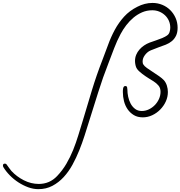

<svg xmlns="http://www.w3.org/2000/svg" viewBox="-580 -782 1249 1329"><path d="M649.4 -589.8Q649.4 -557.6 638.7 -535.2Q627.9 -512.7 609.9 -497.6Q591.8 -482.4 567.4 -472.7Q543 -462.9 516.6 -454.1Q505.9 -450.2 496.6 -446.3Q487.3 -442.4 476.6 -438.5Q469.7 -435.5 463.9 -433.6Q458 -431.6 452.1 -427.7Q434.6 -417 420.9 -397.5Q407.2 -377.9 407.2 -356.4Q407.2 -351.6 408.2 -345.7Q409.2 -339.8 412.1 -335.9Q418.9 -324.2 437.5 -311Q456.1 -297.9 478 -283.7Q500 -269.5 521 -254.9Q542 -240.2 554.7 -226.6Q568.4 -210.9 575.2 -189Q582 -167 582 -145.5Q582 -111.3 567.9 -80.1Q553.7 -48.8 529.3 -23.9Q504.9 1 473.6 15.6Q442.4 30.3 408.2 30.3Q372.1 30.3 346.2 14.6Q320.3 -1 303.2 -25.9Q286.1 -50.8 278.3 -81.5Q270.5 -112.3 270.5 -143.6Q270.5 -147.5 270.5 -154.8Q270.5 -162.1 272 -169.4Q273.4 -176.8 276.9 -181.6Q280.3 -186.5 287.1 -186.5Q297.9 -186.5 299.8 -177.7Q301.8 -168.9 301.8 -161.1Q301.8 -138.7 307.1 -112.8Q312.5 -86.9 324.2 -64.9Q335.9 -43 355 -28.3Q374 -13.7 401.4 -13.7Q426.8 -13.7 450.2 -24.9Q473.6 -36.1 491.7 -54.7Q509.8 -73.2 520.5 -97.2Q531.2 -121.1 531.2 -146.5Q531.2 -159.2 527.8 -170.4Q524.4 -181.6 515.6 -191.4Q502 -207 483.4 -218.8Q464.8 -230.5 447.3 -241.2Q438.5 -247.1 427.2 -254.4Q416 -261.7 404.8 -270.5Q393.6 -279.3 383.8 -288.1Q374 -296.9 368.2 -305.7Q361.3 -315.4 357.9 -331.1Q354.5 -346.7 354.5 -359.4Q354.5 -382.8 362.8 -402.8Q371.1 -422.9 385.3 -439Q399.4 -455.1 417.5 -467.3Q435.5 -479.5 456.1 -487.3Q477.5 -495.1 499.5 -502.4Q521.5 -509.8 543 -518.6Q558.6 -525.4 573.7 -534.7Q588.9 -543.9 593.8 -560.5Q598.6 -577.1 598.6 -589.8Q598.6 -616.2 588.9 -638.2Q579.1 -660.2 562 -676.3Q544.9 -692.4 522.5 -701.7Q500 -710.9 474.6 -710.9Q436.5 -710.9 403.8 -696.8Q371.1 -682.6 343.8 -659.7Q316.4 -636.7 293.9 -607.4Q271.5 -578.1 254.9 -546.9Q229.5 -499 210.4 -448.7Q191.4 -398.4 171.9 -347.7Q131.8 -246.1 99.6 -142.6Q67.4 -39.1 34.2 65.4Q21.5 106.4 5.4 156.7Q-10.7 207 -31.2 258.3Q-51.8 309.6 -78.1 357.9Q-104.5 406.2 -139.2 443.8Q-173.8 481.4 -217.3 504.4Q-260.7 527.3 -314.5 527.3Q-349.6 527.3 -385.3 514.2Q-420.9 501 -453.1 480Q-485.4 459 -512.2 431.6Q-539.1 404.3 -556.6 375Q-559.6 369.1 -559.6 364.3Q-559.6 350.6 -546.9 350.6Q-537.1 350.6 -532.2 359.4Q-524.4 370.1 -517.1 380.4Q-509.8 390.6 -501 401.4Q-464.8 440.4 -415 465.8Q-365.2 491.2 -311.5 491.2Q-236.3 491.2 -184.6 436.5Q-147.5 397.5 -120.6 351.6Q-93.8 305.7 -73.7 255.9Q-53.7 206.1 -38.1 154.8Q-22.5 103.5 -6.8 52.7Q24.4 -52.7 56.2 -157.2Q87.9 -261.7 127.9 -364.3Q148.4 -417 168 -471.2Q187.5 -525.4 214.4 -575.2Q241.2 -625 278.8 -666.5Q316.4 -708 371.1 -735.4Q395.5 -748 421.9 -754.9Q448.2 -761.7 475.6 -761.7Q511.7 -761.7 543.5 -748.5Q575.2 -735.4 598.6 -711.9Q622.1 -688.5 635.7 -657.2Q649.4 -626 649.4 -589.8Z"/></svg>

Font: Calligraffiti
Style: Regular
Weight: 400
Designer: Dathan Boardman
Foundry: Open Window
Version: Version 1.000